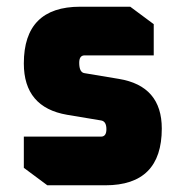

<svg xmlns="http://www.w3.org/2000/svg" viewBox="-20 -552 552 572"><path d="M51 -52V-145H281Q297 -145 297 -167Q297 -190 282 -193L180 -210Q51 -232 51 -363Q51 -532 219 -532H368L438 -480V-387H232Q216 -387 216 -365Q216 -336 232 -334L334 -317Q462 -296 462 -169Q462 0 294 0H121Z"/></svg>

Font: Oxanium ExtraBold
Style: Regular
Weight: 800
Designer: Severin Meyer
Version: Version 2.000